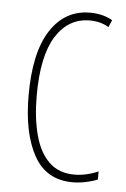

<svg xmlns="http://www.w3.org/2000/svg" viewBox="-45 -571 403 616"><g transform="rotate(5 156.5 -263.5)"><path d="M212 10Q127 10 87 -62Q47 -134 47 -256Q47 -394 93.5 -465.5Q140 -537 221 -537Q262 -537 293 -519L283 -496Q257 -512 222 -512Q153 -512 113 -448.5Q73 -385 73 -257Q73 -186 87.5 -131Q102 -76 133.5 -45.5Q165 -15 215 -15Q253 -15 292 -32V-6Q276 1 254 5.5Q232 10 212 10Z"/></g></svg>

Font: Noto Sans Gurmukhi ExtraCondensed Thin
Style: Regular
Weight: 100
Width: 2
Designer: Jelle Bosma - Monotype Design Team
Foundry: Monotype Imaging Inc.
Version: Version 2.004; ttfautohint (v1.8.4.7-5d5b)